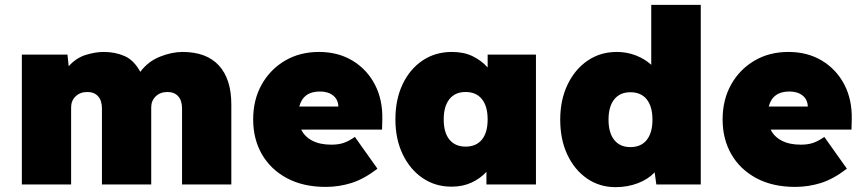

<svg xmlns="http://www.w3.org/2000/svg" viewBox="-20 -760 3553 791"><path d="M70 0V-535H258L263 -487Q293 -521 332.5 -533.5Q372 -546 408 -546Q455 -546 493.5 -529Q532 -512 558 -464Q590 -507 639 -526.5Q688 -546 732 -546Q831 -546 882 -490Q933 -434 933 -330V0H730V-313Q730 -346 714 -363.5Q698 -381 670 -381Q640 -381 621.5 -363Q603 -345 603 -318V0H400V-313Q400 -346 384 -363.5Q368 -381 340 -381Q310 -381 291.5 -363Q273 -345 273 -318V0Z M1322 10Q1229 10 1162 -26Q1095 -62 1059 -124.5Q1023 -187 1023 -268Q1023 -349 1058 -411.5Q1093 -474 1154 -510Q1215 -546 1294 -546Q1373 -546 1432.5 -510Q1492 -474 1524.5 -411.5Q1557 -349 1555 -268L1554 -226H1221Q1235 -197 1266.5 -180.5Q1298 -164 1345 -164Q1375 -164 1396.5 -171.5Q1418 -179 1442 -196L1535 -65Q1479 -22 1427.5 -6Q1376 10 1322 10ZM1298 -383Q1229 -383 1213 -321H1374Q1373 -350 1352.5 -366.5Q1332 -383 1298 -383Z M1840 9Q1773 9 1721 -26.5Q1669 -62 1639 -124.5Q1609 -187 1609 -268Q1609 -350 1638.5 -412.5Q1668 -475 1720.5 -510.5Q1773 -546 1842 -546Q1891 -546 1927 -528.5Q1963 -511 1989 -482V-535H2188V0H1984V-52Q1958 -24 1922 -7.5Q1886 9 1840 9ZM1898 -156Q1942 -156 1965.5 -185Q1989 -214 1989 -268Q1989 -322 1965.5 -351.5Q1942 -381 1898 -381Q1855 -381 1831.5 -351.5Q1808 -322 1808 -268Q1808 -214 1831.5 -185Q1855 -156 1898 -156Z M2516 11Q2450 11 2398.5 -24.5Q2347 -60 2317.5 -122.5Q2288 -185 2288 -267Q2288 -348 2318 -411Q2348 -474 2400.5 -510Q2453 -546 2521 -546Q2563 -546 2600 -531.5Q2637 -517 2663 -493V-740H2867V0H2684L2677 -50Q2651 -22 2608.5 -5.5Q2566 11 2516 11ZM2577 -154Q2621 -154 2644.5 -183.5Q2668 -213 2668 -267Q2668 -321 2644.5 -350.5Q2621 -380 2577 -380Q2534 -380 2510.5 -350.5Q2487 -321 2487 -267Q2487 -213 2510.5 -183.5Q2534 -154 2577 -154Z M3256 10Q3163 10 3096 -26Q3029 -62 2993 -124.5Q2957 -187 2957 -268Q2957 -349 2992 -411.5Q3027 -474 3088 -510Q3149 -546 3228 -546Q3307 -546 3366.5 -510Q3426 -474 3458.5 -411.5Q3491 -349 3489 -268L3488 -226H3155Q3169 -197 3200.5 -180.5Q3232 -164 3279 -164Q3309 -164 3330.5 -171.5Q3352 -179 3376 -196L3469 -65Q3413 -22 3361.5 -6Q3310 10 3256 10ZM3232 -383Q3163 -383 3147 -321H3308Q3307 -350 3286.5 -366.5Q3266 -383 3232 -383Z"/></svg>

Font: Lexend Black
Style: Regular
Weight: 900
Designer: Bonnie Shaver-Troup, Thomas Jockin
Foundry: Lexend
Version: Version 1.007; ttfautohint (v1.8.3)